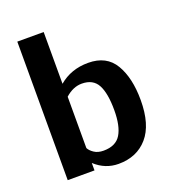

<svg xmlns="http://www.w3.org/2000/svg" viewBox="-128 -787 809 896"><g transform="rotate(-20 276.0 -339.0)"><path d="M59 0V-688H190V-431Q250 -482 335 -482Q426 -482 466.5 -413.5Q507 -345 507 -235Q507 -113 453.5 -51.5Q400 10 309 10Q243 10 192 -37V0ZM192 -111Q199 -97 217.5 -84.5Q236 -72 264 -72Q325 -72 350 -113Q375 -154 375 -233Q375 -317 352.5 -359Q330 -401 274 -401Q231 -401 192 -366V-336V-166Z"/></g></svg>

Font: Coval
Style: ExtraBold
Weight: 800
Foundry: Context Ltd
Version: Version 001.000